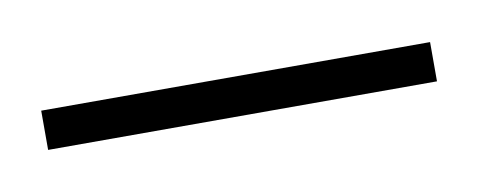

<svg xmlns="http://www.w3.org/2000/svg" viewBox="-23 -611 265 106"><g transform="rotate(-10 109.0 -558.0)"><path d="M0 -569H218V-547H0Z"/></g></svg>

Font: Grenze Thin
Style: Regular
Weight: 250
Designer: Renata Polastri
Foundry: Omnibus-Type
Version: Version 1.002; ttfautohint (v1.8)